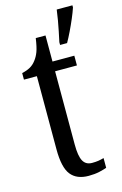

<svg xmlns="http://www.w3.org/2000/svg" viewBox="-119 -812 554 875"><g transform="rotate(-15 158.0 -375.0)"><path d="M187 10Q131 10 103.5 -24.5Q76 -59 76 -145V-490H15V-521Q38 -526 54 -535Q70 -544 82 -560Q94 -575 102 -596Q110 -617 116 -659H162V-536H265V-490H162V-144Q162 -90 175 -66.5Q188 -43 217 -43Q234 -43 247 -45Q260 -47 273 -51V-5Q260 0 238 5Q216 10 187 10ZM215 -613Q220 -636 225 -660.5Q230 -685 234.5 -710.5Q239 -736 242 -760H316V-750Q309 -729 297.5 -702Q286 -675 273 -648Q260 -621 248 -600H215Z"/></g></svg>

Font: Noto Serif Khmer ExtraCondensed
Style: Regular
Weight: 400
Width: 2
Designer: Danh Hong and the Monotype Design Team
Foundry: Monotype Imaging Inc.
Version: Version 2.004